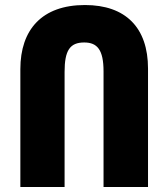

<svg xmlns="http://www.w3.org/2000/svg" viewBox="-20 -744 670 764"><path d="M61 0H237V-458C237 -543 258 -575 315 -575C367 -575 392 -546 392 -460V0H569V-471C569 -634 480 -724 318 -724C147 -724 61 -626 61 -469Z"/></svg>

Font: Noto Sans Armenian Condensed Black
Style: Regular
Weight: 900
Width: 3
Designer: Monotype Design Team
Foundry: Monotype Imaging Inc.
Version: Version 2.008